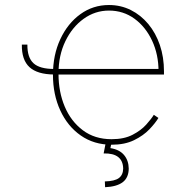

<svg xmlns="http://www.w3.org/2000/svg" viewBox="-20 -574 743 777"><path d="M68.4 -393.6H90.8Q90.3 -341.3 115.5 -318.1Q140.6 -294.9 199.2 -294.9V-272.5Q131.3 -272.9 99.4 -302.2Q67.4 -331.5 68.4 -393.6ZM431.6 11.7Q360.4 11.7 306.9 -25.6Q253.4 -63 223.9 -127.2Q194.3 -191.4 194.3 -271.5Q194.3 -351.6 224.1 -415.5Q253.9 -479.5 305.2 -516.6Q356.4 -553.7 420.9 -553.7Q468.8 -553.7 509.3 -533.4Q549.8 -513.2 580.1 -476.8Q610.4 -440.4 627 -391.6Q643.6 -342.8 643.6 -285.2V-272.5H206.1V-294.9H631.3L621.6 -285.2Q621.6 -353.5 595.5 -409.4Q569.3 -465.3 524.2 -498.3Q479 -531.2 420.9 -531.2Q364.7 -531.2 318.4 -497.8Q272 -464.4 244.4 -407Q216.8 -349.6 216.8 -277.3V-274.4Q216.8 -202.6 241.9 -142.8Q267.1 -83 315.2 -46.9Q363.3 -10.7 431.6 -10.7Q482.4 -10.7 516.6 -28.6Q550.8 -46.4 571.8 -69.8Q592.8 -93.3 602.5 -109.4L621.1 -96.7Q608.9 -76.2 584.7 -50.8Q560.5 -25.4 522.7 -6.8Q484.9 11.7 431.6 11.7ZM409.2 -2.9H432.6L426.8 25.4Q463.4 31.2 481.9 53.2Q500.5 75.2 501 108.4Q500.5 145.5 476.3 163.6Q452.1 181.6 405.3 183.6L404.3 160.2Q444.3 159.2 461.2 146.5Q478 133.8 478.5 108.4Q478 77.1 458.3 61.5Q438.5 45.9 399.4 46.9Z"/></svg>

Font: Inter Tight Thin
Style: Regular
Weight: 250
Designer: Rasmus Andersson
Foundry: rsms
Version: Version 3.004